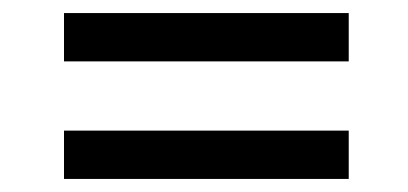

<svg xmlns="http://www.w3.org/2000/svg" viewBox="-20 -377 625 294"><path d="M78 -283V-357H514V-283ZM78 -103V-177H514V-103Z"/></svg>

Font: Ysabeau Office SemiBold
Style: Italic
Weight: 600
Italic angle: -12°
Designer: Christian Thalmann (Catharsis Fonts)
Version: Version 2.001;gftools[0.9.30]; featfreeze: tnum,lnum,ss02